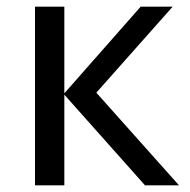

<svg xmlns="http://www.w3.org/2000/svg" viewBox="-20 -556 569 576"><path d="M402 -536H498L269 -278L517 0H415L173 -272V0H85V-536H173V-276Z"/></svg>

Font: Go Noto Kurrent-Regular
Style: Regular
Weight: 400
Designer: Monotype Design Team
Foundry: Monotype Imaging Inc.
Version: Version 2.012; ttfautohint (v1.8.4.7-5d5b)